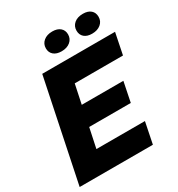

<svg xmlns="http://www.w3.org/2000/svg" viewBox="-213 -1063 1111 1199"><g transform="rotate(-30 342.0 -463.5)"><path d="M159 -729H684L653 -576H305L276 -438H576L547 -295H247L217 -153H567L536 0H8ZM479 -855Q479 -887 502.5 -907Q526 -927 566 -927Q602 -927 622 -909.5Q642 -892 642 -862Q642 -830 618 -810Q594 -790 555 -790Q519 -790 499 -807.5Q479 -825 479 -855ZM258 -855Q258 -887 282 -907Q306 -927 345 -927Q381 -927 401.5 -909.5Q422 -892 422 -862Q422 -830 398 -810Q374 -790 335 -790Q299 -790 278.5 -807.5Q258 -825 258 -855Z"/></g></svg>

Font: Mona Sans ExtraBold
Style: Italic
Weight: 800
Italic angle: -11.7°
Designer: Deni Anggara
Foundry: GitHub
Version: Version 2.000